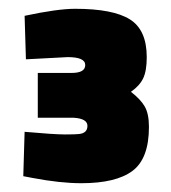

<svg xmlns="http://www.w3.org/2000/svg" viewBox="-20 -690 390 437"><path d="M148 -422H66V-524H143Q174 -524 174 -542Q174 -560 134 -560L39 -555L36 -654Q111 -670 151 -670Q237 -670 275.5 -646Q314 -622 314 -560Q314 -529 306 -512Q298 -495 278 -481Q300 -464 309.5 -447.5Q319 -431 319 -401Q319 -329 281.5 -301Q244 -273 165 -273Q117 -273 54 -285L33 -289L36 -390Q103 -384 128 -384Q153 -384 160 -385Q179 -387 179 -403.5Q179 -420 148 -422Z"/></svg>

Font: Titillium Web
Style: Black
Weight: 900
Version: Version 1.001;PS 35.000;hotconv 1.0.70;makeotf.lib2.5.55311